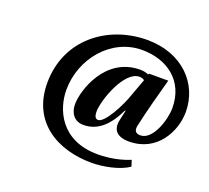

<svg xmlns="http://www.w3.org/2000/svg" viewBox="-123 -861 1122 1030"><g transform="rotate(20 438.5 -346.0)"><path d="M125 -307C125 -87 295 15 495 15C554 15 650 -1 703 -39L692 -74C645 -54 579 -39 510 -39C297 -39 234 -198 234 -307C234 -487 369 -647 544 -647C685 -647 802 -566 802 -409C802 -342 761 -213 690 -213C655 -213 654 -237 659 -259C680 -353 705 -446 731 -540H621L618 -534C606 -540 589 -544 571 -544C370 -544 304 -327 304 -251C304 -199 332 -161 384 -161C464 -161 522 -214 568 -311L571 -309L559 -255C548 -211 558 -161 644 -161C803 -161 877 -302 877 -414C877 -574 753 -707 552 -707C328 -707 125 -557 125 -307ZM426 -253C426 -318 493 -507 579 -507C589 -507 600 -504 608 -498L572 -400C551 -336 487 -213 449 -213C435 -213 426 -224 426 -253Z"/></g></svg>

Font: Heuristica
Style: Bold Italic
Weight: 700
Italic angle: -13°
Version: Version 1.0.1